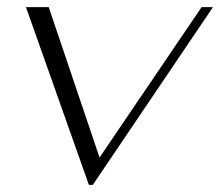

<svg xmlns="http://www.w3.org/2000/svg" viewBox="-20 -510 619 540"><path d="M53 -490H117L260 -67L547 -490H579L241 10H230Z"/></svg>

Font: Fahkwang ExtraLight
Style: Italic
Weight: 275
Italic angle: -10°
Designer: Suppakit Chalermlarp | Katatrad Co.,Ltd.
Foundry: Cadson Demak Co.,Ltd.
Version: Version 1.000; ttfautohint (v1.6)